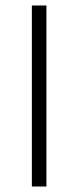

<svg xmlns="http://www.w3.org/2000/svg" viewBox="-20 -679 285 699"><path d="M96 0V-659H149V0Z"/></svg>

Font: Assistant Light
Style: Regular
Weight: 300
Designer: Hebrew By Ben Nathan, Latin by Paul Hunt
Version: Version 3.000